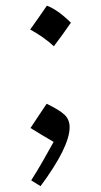

<svg xmlns="http://www.w3.org/2000/svg" viewBox="-20 -615 349 661"><path d="M141.4 -595.5Q179.5 -581 224.1 -536.9Q195.1 -495 165.5 -455.8Q147.3 -472.5 126.6 -487Q105.9 -501.5 83.9 -513.3Q98.9 -533.7 112.6 -553.8Q126.3 -574 141.4 -595.5ZM140.6 -257.8Q186 -235.8 202.9 -219.2Q219.7 -202.6 219.7 -177.2Q219.7 -109.4 119.6 25.9L87.4 5.9Q108.9 -27.8 127.7 -60.8Q146.5 -93.8 164.6 -126.5Q138.2 -141.6 121.6 -151.9Q105 -162.1 85 -174.3Q96.7 -192.4 109.6 -211.4Q122.6 -230.5 140.6 -257.8Z"/></svg>

Font: Pinar-DS1-FD Regular
Style: Regular
Weight: 400
Designer: Amin Abedi
Version: Version 3.000